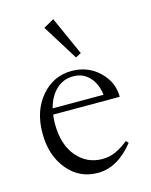

<svg xmlns="http://www.w3.org/2000/svg" viewBox="-107 -754 654 834"><g transform="rotate(-15 220.0 -336.5)"><path d="M266.6 -498 167 -657.7 213.9 -684.1 291.5 -510.7ZM229.5 11.2Q146.5 11.2 93.5 -53.2Q40.5 -117.7 40.5 -217.3Q40.5 -317.9 95.5 -382.1Q150.4 -446.3 232.4 -446.3Q304.7 -446.3 355.2 -398.4Q405.8 -350.6 405.8 -283.7H106.4Q103.5 -263.7 103.5 -243.2Q103.5 -148.9 149.2 -95.5Q194.8 -42 263.7 -42Q295.4 -42 323 -54.2Q350.6 -66.4 381.8 -91.3L391.6 -80.6Q318.4 11.2 229.5 11.2ZM232.4 -421.9Q188 -421.9 156.2 -391.8Q124.5 -361.8 111.3 -310.5H340.3Q333.5 -361.8 304.7 -392.1Q275.9 -422.4 232.4 -421.9Z"/></g></svg>

Font: Elstob Light
Style: Regular
Weight: 300
Designer: Peter S. Baker
Version: Version 1.015